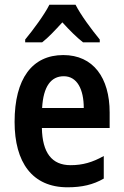

<svg xmlns="http://www.w3.org/2000/svg" viewBox="-20 -786 525 816"><path d="M301 -766H190C169 -724 121 -659 87 -618V-606H159C185 -626 214 -657 245 -691C276 -657 305 -628 333 -606H404V-618C368 -662 324 -721 301 -766ZM249 -552C117 -552 42 -452 42 -268C42 -96 117 10 267 10C328 10 376 -1 421 -27V-123C373 -96 331 -84 280 -84C200 -84 160 -137 158 -242H446V-308C446 -456 376 -552 249 -552ZM251 -462C308 -462 336 -406 336 -327H159C164 -419 197 -462 251 -462Z"/></svg>

Font: Noto Sans Lao UI Cond SemBd
Style: Regular
Weight: 600
Width: 3
Designer: Monotype Design Team
Foundry: Monotype Imaging Inc.
Version: Version 2.000